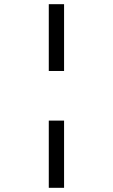

<svg xmlns="http://www.w3.org/2000/svg" viewBox="-20 -838 540 917"><path d="M213 -818H286V-499H213ZM213 -262H286V59H213Z"/></svg>

Font: DotGothic16
Style: Regular
Weight: 400
Designer: Fontworks Inc.
Foundry: Fontworks Inc.
Version: Version 1.100